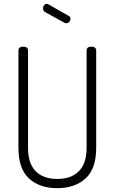

<svg xmlns="http://www.w3.org/2000/svg" viewBox="-20 -974 597 1000"><path d="M76 -204V-710Q76 -731 101 -731Q126 -731 126 -710V-204Q126 -123 165.5 -82.5Q205 -42 278 -42Q351 -42 391 -82.5Q431 -123 431 -204V-710Q431 -731 456 -731Q481 -731 481 -710V-204Q481 -95 425.5 -44.5Q370 6 278 6Q186 6 131 -44.5Q76 -95 76 -204ZM204 -931Q204 -940 209.5 -947Q215 -954 224 -954Q227 -954 231 -952L338 -891Q347 -887 347 -876Q347 -867 340.5 -860Q334 -853 325 -853Q321 -853 315 -856L215 -911Q204 -918 204 -931Z"/></svg>

Font: Terminal Dosis
Style: Light
Weight: 300
Designer: EdgarTolentino, PabloImpallari, IginoMarini
Foundry: EdgarTolentino, PabloImpallari, IginoMarini
Version: Version 1.006